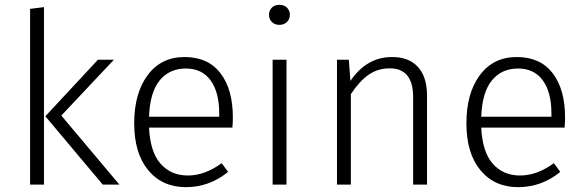

<svg xmlns="http://www.w3.org/2000/svg" viewBox="-20 -773 2447 804"><path d="M236.8 -289.1 480 0H410.2L169.9 -286.1L390.1 -522.9H457ZM164.1 0H106V-735.8L164.1 -743.2Z M897.9 -284.2V-298.8Q897.9 -386.7 861.8 -436.5Q825.7 -486.3 757.3 -486.1Q689 -485.8 648.4 -436Q607.9 -386.2 604 -284.2ZM955.1 -280.8Q955.1 -258.8 953.1 -238.8H604Q608.9 -136.7 652.3 -87.4Q695.8 -38.1 766.8 -38.1Q837.9 -38.1 908.2 -89.8L935.1 -53.2Q856.9 10.7 758.3 10.7Q659.7 10.7 600.8 -60.1Q542 -130.9 542 -256.8Q542 -382.8 598.4 -458.5Q654.8 -534.2 752.9 -534.2Q851.1 -534.2 903.1 -466.6Q955.1 -398.9 955.1 -280.8Z M1179.7 0H1121.6V-522.9H1179.7ZM1118.4 -741Q1130.4 -752.9 1149.9 -752.9Q1169.4 -752.9 1181.6 -741Q1193.8 -729 1193.8 -710.9Q1193.8 -692.9 1181.6 -680.9Q1169.4 -668.9 1149.9 -668.9Q1130.4 -668.9 1118.4 -680.9Q1106.4 -692.9 1106.4 -710.9Q1106.4 -729 1118.4 -741Z M1622.1 -534.2Q1692.9 -534.2 1730.5 -492.2Q1768.1 -450.2 1768.1 -374V0H1710V-366.2Q1710 -487.3 1611.3 -486.8Q1561.5 -486.8 1522.9 -459.5Q1484.4 -432.1 1449.2 -378.9V0H1391.1V-522.9H1440.9L1447.3 -434.1Q1515.1 -534.2 1622.1 -534.2Z M2289.1 -284.2V-298.8Q2289.1 -386.7 2252.9 -436.5Q2216.8 -486.3 2148.4 -486.1Q2080.1 -485.8 2039.6 -436Q1999 -386.2 1995.1 -284.2ZM2346.2 -280.8Q2346.2 -258.8 2344.2 -238.8H1995.1Q2000 -136.7 2043.5 -87.4Q2086.9 -38.1 2158 -38.1Q2229 -38.1 2299.3 -89.8L2326.2 -53.2Q2248 10.7 2149.4 10.7Q2050.8 10.7 1991.9 -60.1Q1933.1 -130.9 1933.1 -256.8Q1933.1 -382.8 1989.5 -458.5Q2045.9 -534.2 2144 -534.2Q2242.2 -534.2 2294.2 -466.6Q2346.2 -398.9 2346.2 -280.8Z"/></svg>

Font: FiraSans-Light
Style: Regular
Weight: 300
Designer: Carrois Corporate & Edenspiekermann AG
Foundry: Carrois Corporate GbR & Edenspiekermann AG
Version: Version 3.106;PS 003.106;hotconv 1.0.70;makeotf.lib2.5.58329